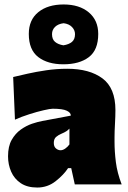

<svg xmlns="http://www.w3.org/2000/svg" viewBox="-20 -826 573 860"><path d="M147 14Q102 14 73 -5.5Q44 -25 30 -57Q16 -89 16 -126Q16 -170.5 32.2 -199.2Q48.5 -228 73 -245.5Q97.5 -263 123.5 -271.8Q149.5 -280.5 169 -284L297 -308Q298 -321 279.2 -330Q260.5 -339 216 -339Q205 -339 175.5 -332.2Q146 -325.5 110.8 -314.2Q75.5 -303 47 -290L39 -481Q64.5 -487 103 -495.8Q141.5 -504.5 187.2 -511.2Q233 -518 281 -518Q381 -518 439 -474.8Q497 -431.5 497 -333Q497 -307 495 -271.5Q493 -236 493 -212V-190Q493 -147.5 499 -99.8Q505 -52 525 0H315L299 -73H285Q265 -42.5 229 -14.2Q193 14 147 14ZM251 -153Q261.5 -153 272.2 -160.5Q283 -168 291 -179V-250Q285 -243.5 277.2 -238.2Q269.5 -233 253 -226Q242 -221.5 231.5 -212.8Q221 -204 221 -186Q221 -169 230.8 -161Q240.5 -153 251 -153ZM264 -538Q193.5 -538 151.2 -570.5Q109 -603 109 -674Q109 -737 151.5 -771.5Q194 -806 265 -806Q335.5 -806 377.8 -770.5Q420 -735 420 -674Q420 -602 377.8 -570Q335.5 -538 264 -538ZM264 -623Q289 -627 302.5 -638.5Q316 -650 316 -673Q316 -691 302.5 -705Q289 -719 265 -722Q240.5 -719 226.8 -705.8Q213 -692.5 213 -673Q213 -650 226.5 -638.5Q240 -627 264 -623Z"/></svg>

Font: Commissioner Flair Black
Style: Regular
Weight: 900
Designer: Kostas Bartsokas
Foundry: Kostas Bartsokas
Version: Version 1.000; ttfautohint (v1.8.3)